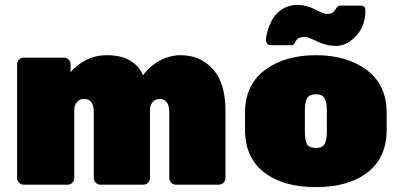

<svg xmlns="http://www.w3.org/2000/svg" viewBox="-20 -756 1638 786"><path d="M633 -351Q617 -351 605.5 -339Q594 -327 594 -303V-27Q594 -16 586 -8Q578 0 567 0H391Q380 0 372 -8Q364 -16 364 -27V-296Q364 -351 324 -351Q307 -351 295.5 -338.5Q284 -326 284 -304V-27Q284 -16 276 -8Q268 0 257 0H77Q66 0 58 -8Q50 -16 50 -27V-493Q50 -504 58 -512Q66 -520 77 -520H242Q253 -520 261 -512Q269 -504 269 -493V-460Q289 -486 326 -507Q367 -530 418 -530Q528 -530 566 -448Q590 -483 632 -506.5Q674 -530 719 -530Q800 -530 851.5 -473Q903 -416 903 -303V-27Q903 -16 895 -8Q887 0 876 0H700Q689 0 681 -8Q673 -16 673 -27V-296Q673 -351 633 -351Z M983 -294Q983 -408 1064 -469Q1145 -530 1273 -530Q1401 -530 1482 -469Q1563 -408 1563 -294V-226Q1563 -111 1485 -50.5Q1407 10 1273 10Q1139 10 1061 -50.5Q983 -111 983 -226ZM1318 -302Q1318 -340 1308 -355Q1298 -370 1273 -370Q1248 -370 1238 -355Q1228 -340 1228 -302V-218Q1228 -178 1238 -164Q1248 -150 1273 -150Q1298 -150 1308 -165Q1318 -180 1318 -218ZM1422 -594Q1391 -568 1353.5 -568Q1316 -568 1278 -586.5Q1240 -605 1230 -605Q1220 -605 1214 -603.5Q1208 -602 1204.5 -601Q1201 -600 1198 -596.5Q1195 -593 1194 -592Q1187 -585 1187 -580Q1182 -571 1172 -571H1088Q1080 -571 1074.5 -576.5Q1069 -582 1069 -595.5Q1069 -609 1076 -632Q1083 -655 1097 -679.5Q1111 -704 1138 -720Q1165 -736 1199.5 -736Q1234 -736 1270 -717.5Q1306 -699 1316 -699Q1326 -699 1332.5 -700.5Q1339 -702 1344 -706Q1349 -710 1356 -721.5Q1363 -733 1373 -733H1457Q1476 -733 1476 -714Q1476 -638 1422 -594Z"/></svg>

Font: Rubik One
Style: Regular
Weight: 400
Designer: Hubert and Fischer with Elvire Volk Leonovitch
Foundry: Hubert and Fischer with Elvire Volk Leonovitch
Version: Version 1.001